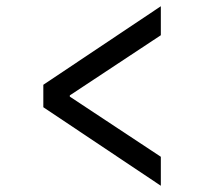

<svg xmlns="http://www.w3.org/2000/svg" viewBox="-20 -640 640 616"><path d="M496 -44 119 -296V-368L496 -620V-527L204 -334V-330L496 -137Z"/></svg>

Font: SauceCodePro Nerd Font Mono
Style: Regular
Weight: 500
Monospace: yes
Designer: Paul D. Hunt, Teo Tuominen
Foundry: Adobe Systems Incorporated
Version: Version 2.030;PS 1.000;hotconv 16.6.51;makeotf.lib2.5.65220;